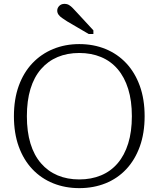

<svg xmlns="http://www.w3.org/2000/svg" viewBox="-20 -956 821 993"><path d="M390 17Q317 17 255 -8Q193 -33 147.5 -81Q102 -129 77 -198Q52 -267 52 -355Q52 -443 77 -512Q102 -581 147.5 -629Q193 -677 255 -702.5Q317 -728 390 -728Q464 -728 526 -702.5Q588 -677 633 -629Q678 -581 703 -512Q728 -443 728 -355Q728 -267 703 -198Q678 -129 633 -81Q588 -33 526 -8Q464 17 390 17ZM390 -28Q452 -28 502.5 -49Q553 -70 588.5 -111.5Q624 -153 643 -214Q662 -275 662 -355Q662 -435 643 -496Q624 -557 588.5 -598.5Q553 -640 502.5 -661Q452 -682 390 -682Q328 -682 278 -661Q228 -640 192 -598.5Q156 -557 137.5 -496Q119 -435 119 -355Q119 -275 137.5 -214Q156 -153 192 -111.5Q228 -70 278 -49Q328 -28 390 -28ZM379 -890Q367 -903 357 -913.5Q347 -924 337 -930Q327 -936 313 -936Q297 -936 286.5 -925.5Q276 -915 276 -901Q276 -890 282.5 -880.5Q289 -871 301 -863Q313 -855 328 -845L439 -780H463V-799Z"/></svg>

Font: Roboto Serif 20pt ExtraLight
Style: Regular
Weight: 250
Version: Version 1.008